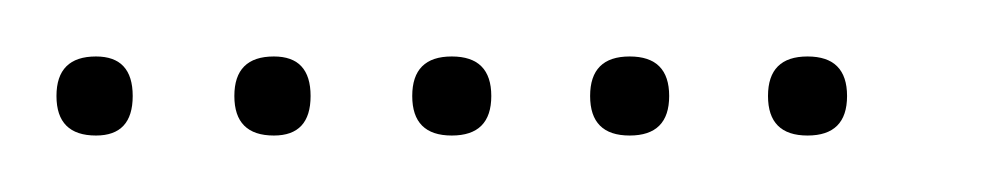

<svg xmlns="http://www.w3.org/2000/svg" viewBox="-20 -298 355 68"><path d="M14 -250Q0 -250 0 -264Q0 -278 14 -278Q27 -278 27 -264Q27 -250 14 -250ZM77 -250Q63 -250 63 -264Q63 -278 77 -278Q90 -278 90 -264Q90 -250 77 -250ZM140 -250Q126 -250 126 -264Q126 -278 140 -278Q154 -278 154 -264Q154 -250 140 -250ZM203 -250Q189 -250 189 -264Q189 -278 203 -278Q217 -278 217 -264Q217 -250 203 -250ZM266 -250Q252 -250 252 -264Q252 -278 266 -278Q280 -278 280 -264Q280 -250 266 -250Z"/></svg>

Font: FRB American Cursive Just Xheight
Style: Italic
Weight: 400
Italic angle: -25°
Version: Version 2.0;Modular Font Editor K font №1